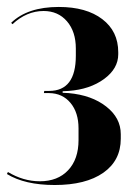

<svg xmlns="http://www.w3.org/2000/svg" viewBox="-20 -525 399 555"><path d="M138.2 9.8Q51.8 9.8 0 -22L2.9 -27.8Q47.4 -1 95.2 -1Q147 -1 177 -33Q207 -64.9 207 -120.1V-153.8Q207 -199.7 183.8 -227.5Q160.6 -255.4 122.1 -255.9H106.9L107.9 -262.2H122.1Q199.2 -262.2 199.2 -363.8V-384.8Q199.2 -433.6 173.6 -463.4Q147.9 -493.2 106 -493.2Q57.1 -493.2 16.1 -455.1L12.2 -459Q59.6 -504.9 149.9 -504.9Q229.5 -504.9 275.6 -469.7Q321.8 -434.6 321.8 -374V-368.2Q321.8 -326.7 280.8 -296.6Q239.7 -266.6 178.2 -262.2L161.1 -261.2V-256.8L178.2 -255.9Q245.1 -250 287.1 -217Q329.1 -184.1 329.1 -137.2V-124Q329.1 -61 278.6 -25.6Q228 9.8 138.2 9.8Z"/></svg>

Font: Moniqa Black Display
Style: Regular
Weight: 900
Designer: Rajesh Rajput
Foundry: Rajesh Rajput
Version: Version 1.000